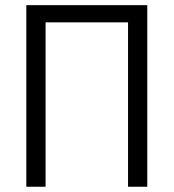

<svg xmlns="http://www.w3.org/2000/svg" viewBox="-20 -710 660 730"><path d="M80.1 -690.4H540V0H466.8V-625H153.3V0H80.1Z"/></svg>

Font: DINish
Style: Regular
Weight: 400
Designer: Bert Driehuis
Foundry: Playbeing
Version: Version 3.008; git-95204e4c-release